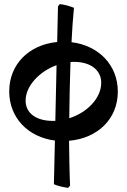

<svg xmlns="http://www.w3.org/2000/svg" viewBox="-20 -676 619 937"><path d="M555 -229C555 -358 462 -454 329 -470C332 -532 336 -589 341 -638C315 -648 296 -653 272 -656L263 -645L259 -471C122 -458 25 -363 25 -230C25 -102 116 -7 248 10L243 223C261 231 281 236 312 241L322 230C319 165 318 90 317 11C457 -1 555 -96 555 -229ZM318 -99C319 -191 321 -285 324 -373C330 -374 336 -374 342 -374C422 -374 474 -334 474 -272C474 -196 404 -126 318 -99ZM238 -86C156 -86 105 -124 105 -185C105 -258 174 -328 256 -358L250 -86Z"/></svg>

Font: Alegreya SC
Style: Bold
Weight: 700
Designer: Juan Pablo del Peral
Foundry: Huerta Tipografica
Version: Version 2.007;PS 002.007;hotconv 1.0.88;makeotf.lib2.5.64775